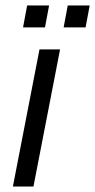

<svg xmlns="http://www.w3.org/2000/svg" viewBox="-20 -680 347 700"><path d="M27 0H102L199 -500H124ZM212 -580H292L307 -660H227ZM64 -580H144L159 -660H79Z"/></svg>

Font: Uncut Sans
Style: Italic
Weight: 400
Italic angle: -11°
Designer: Kasper Nordkvist
Foundry: UNCUT.wtf
Version: Version 1.304;Glyphs 3.2 (3246)